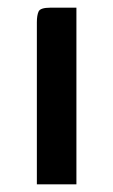

<svg xmlns="http://www.w3.org/2000/svg" viewBox="-20 -480 294 500"><path d="M76 0V-422Q76 -440 80.5 -450Q85 -460 111 -460H179V0Z"/></svg>

Font: Genos Medium
Style: Regular
Weight: 500
Designer: Robert E. Leuschke
Foundry: Robert E. Leuschke
Version: Version 1.010; ttfautohint (v1.8.3)